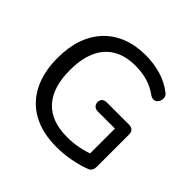

<svg xmlns="http://www.w3.org/2000/svg" viewBox="-177 -894 1083 1083"><g transform="rotate(45 364.5 -352.5)"><path d="M410 9Q297 9 218.5 -34.5Q140 -78 99.5 -159Q59 -240 59 -352Q59 -436 82 -502.5Q105 -569 149.5 -616.5Q194 -664 257.5 -689Q321 -714 401 -714Q463 -714 521 -697.5Q579 -681 627 -644Q639 -635 642.5 -623Q646 -611 643 -599Q640 -587 631.5 -578Q623 -569 610.5 -567.5Q598 -566 584 -575Q543 -605 498.5 -618Q454 -631 401 -631Q322 -631 267 -598.5Q212 -566 184.5 -503.5Q157 -441 157 -352Q157 -215 221.5 -144Q286 -73 413 -73Q460 -73 504.5 -82Q549 -91 590 -107L570 -57V-298H434Q416 -298 405.5 -308Q395 -318 395 -335Q395 -352 405.5 -361Q416 -370 434 -370H611Q629 -370 639.5 -360Q650 -350 650 -331V-74Q650 -58 644 -46.5Q638 -35 624 -30Q582 -13 524 -2Q466 9 410 9Z"/></g></svg>

Font: Nunito Medium
Style: Regular
Weight: 500
Designer: Vernon Adams
Foundry: Vernon Adams
Version: Version 3.601